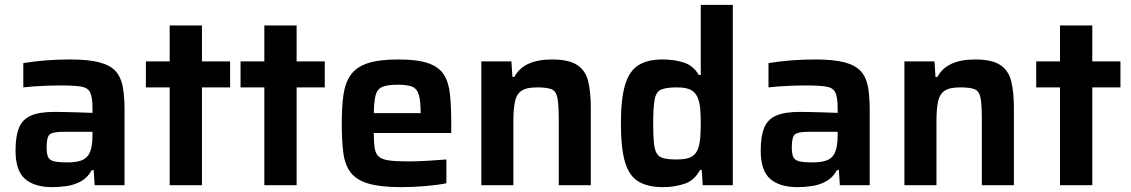

<svg xmlns="http://www.w3.org/2000/svg" viewBox="-20 -763 4658 791"><path d="M196 8Q122 8 83 -26Q44 -60 44 -143Q44 -201 58 -236Q72 -271 107 -286.5Q142 -302 204 -302Q217 -302 244.5 -301.5Q272 -301 303.5 -300Q335 -299 361 -298V-318Q361 -362 351.5 -382Q342 -402 313 -406.5Q284 -411 226 -411Q204 -411 175 -410Q146 -409 119 -407Q92 -405 76 -403V-503Q166 -518 270 -518Q345 -518 390 -506Q435 -494 457 -469Q479 -444 486 -404.5Q493 -365 493 -312V0H370L366 -62H358Q341 -31 313.5 -16Q286 -1 255 3.5Q224 8 196 8ZM259 -94Q291 -94 312.5 -101Q334 -108 346 -127Q361 -153 361 -205V-220H240Q197 -220 184.5 -209Q172 -198 172 -156Q172 -130 178 -116.5Q184 -103 202.5 -98.5Q221 -94 259 -94Z M679 0V-403H581V-510H679V-658H812V-510H928V-403H812V0Z M1069 0V-403H971V-510H1069V-658H1202V-510H1318V-403H1202V0Z M1633 8Q1548 8 1498.5 -6.5Q1449 -21 1425 -52Q1401 -83 1394.5 -133Q1388 -183 1388 -254Q1388 -323 1395 -372.5Q1402 -422 1425 -454.5Q1448 -487 1495 -502.5Q1542 -518 1621 -518Q1700 -518 1744.5 -502.5Q1789 -487 1809 -455Q1829 -423 1834 -373Q1839 -323 1839 -254V-215H1520Q1520 -177 1523.5 -153.5Q1527 -130 1540.5 -118Q1554 -106 1583 -102Q1612 -98 1664 -98Q1695 -98 1739 -100.5Q1783 -103 1819 -106V-8Q1786 -1 1733.5 3.5Q1681 8 1633 8ZM1520 -297H1713Q1713 -349 1705 -374Q1697 -399 1676.5 -406.5Q1656 -414 1619 -414Q1576 -414 1555 -405Q1534 -396 1527.5 -371Q1521 -346 1520 -297Z M1963 0V-510H2087L2091 -446H2099Q2137 -518 2254 -518Q2323 -518 2357.5 -495.5Q2392 -473 2403 -428.5Q2414 -384 2414 -319V0H2282V-270Q2282 -332 2276.5 -360Q2271 -388 2252 -395.5Q2233 -403 2192 -403Q2149 -403 2128.5 -389Q2108 -375 2101.5 -344.5Q2095 -314 2095 -264V0Z M2712 8Q2649 8 2610.5 -15Q2572 -38 2555 -95Q2538 -152 2538 -254Q2538 -355 2555 -412.5Q2572 -470 2609.5 -494Q2647 -518 2709 -518Q2758 -518 2797 -505.5Q2836 -493 2859 -454H2867V-743H2999V0H2875L2871 -63H2864Q2841 -19 2799 -5.5Q2757 8 2712 8ZM2769 -106Q2806 -106 2825.5 -115.5Q2845 -125 2854 -146Q2862 -165 2864.5 -192Q2867 -219 2867 -255Q2867 -291 2864.5 -317Q2862 -343 2854 -361Q2845 -383 2825.5 -393Q2806 -403 2769 -403Q2725 -403 2704 -394Q2683 -385 2677 -353.5Q2671 -322 2671 -255Q2671 -204 2674 -174Q2677 -144 2686.5 -129.5Q2696 -115 2716 -110.5Q2736 -106 2769 -106Z M3266 8Q3192 8 3153 -26Q3114 -60 3114 -143Q3114 -201 3128 -236Q3142 -271 3177 -286.5Q3212 -302 3274 -302Q3287 -302 3314.5 -301.5Q3342 -301 3373.5 -300Q3405 -299 3431 -298V-318Q3431 -362 3421.5 -382Q3412 -402 3383 -406.5Q3354 -411 3296 -411Q3274 -411 3245 -410Q3216 -409 3189 -407Q3162 -405 3146 -403V-503Q3236 -518 3340 -518Q3415 -518 3460 -506Q3505 -494 3527 -469Q3549 -444 3556 -404.5Q3563 -365 3563 -312V0H3440L3436 -62H3428Q3411 -31 3383.5 -16Q3356 -1 3325 3.5Q3294 8 3266 8ZM3329 -94Q3361 -94 3382.5 -101Q3404 -108 3416 -127Q3431 -153 3431 -205V-220H3310Q3267 -220 3254.5 -209Q3242 -198 3242 -156Q3242 -130 3248 -116.5Q3254 -103 3272.5 -98.5Q3291 -94 3329 -94Z M3706 0V-510H3830L3834 -446H3842Q3880 -518 3997 -518Q4066 -518 4100.5 -495.5Q4135 -473 4146 -428.5Q4157 -384 4157 -319V0H4025V-270Q4025 -332 4019.5 -360Q4014 -388 3995 -395.5Q3976 -403 3935 -403Q3892 -403 3871.5 -389Q3851 -375 3844.5 -344.5Q3838 -314 3838 -264V0Z M4347 0V-403H4249V-510H4347V-658H4480V-510H4596V-403H4480V0Z"/></svg>

Font: Saira SemiBold
Style: Regular
Weight: 600
Designer: Hector Gatti with collaboration of the Omnibus-Type team
Foundry: Omnibus-Type
Version: Version 1.100; ttfautohint (v1.8.3)